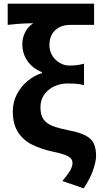

<svg xmlns="http://www.w3.org/2000/svg" viewBox="-20 -818 561 1049"><path d="M437 211 321 171Q339 149 351 132.5Q363 116 369.5 101.5Q376 87 376 72Q376 57 366 46.5Q356 36 331.5 27Q307 18 262 9Q204 -4 156 -27.5Q108 -51 79 -95Q50 -139 50 -210Q50 -260 72 -302.5Q94 -345 130 -375Q166 -405 209 -419V-424Q160 -443 131 -483.5Q102 -524 102 -577Q102 -611 117.5 -642Q133 -673 162 -691Q139 -691 119 -690Q99 -689 76.5 -687.5Q54 -686 22 -682V-798H494V-682H362Q330 -682 304.5 -669Q279 -656 264.5 -631.5Q250 -607 250 -572Q250 -550 258 -530Q266 -510 281 -494.5Q296 -479 316 -469.5Q336 -460 359 -460Q383 -460 399.5 -462Q416 -464 439 -470V-353Q415 -359 394 -360.5Q373 -362 351 -362Q310 -362 276 -346Q242 -330 221.5 -301Q201 -272 201 -232Q201 -189 218.5 -165Q236 -141 270.5 -128.5Q305 -116 355 -106Q414 -95 446.5 -78Q479 -61 492 -34.5Q505 -8 505 34Q505 62 489 110Q473 158 437 211Z"/></svg>

Font: Noto Sans SC
Style: Bold
Weight: 700
Designer: Ryoko NISHIZUKA  (kana, bopomofo & ideographs); Paul D. Hunt (Latin, Greek & Cyrillic); Sandoll Communications , Soo-you
Foundry: Adobe
Version: Version 2.004-H2;hotconv 1.0.118;makeotfexe 2.5.65603